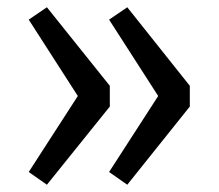

<svg xmlns="http://www.w3.org/2000/svg" viewBox="-20 -551 601 528"><path d="M109 -531 282 -315V-258L109 -43L59 -78L194 -287L59 -497ZM330 -531 502 -315V-258L330 -43L280 -78L415 -287L280 -497Z"/></svg>

Font: FiraGO Book
Style: Regular
Weight: 350
Designer: bBox Type
Foundry: bBox Type GmbH
Version: Version 1.001;PS 001.001;hotconv 1.0.88;makeotf.lib2.5.64775